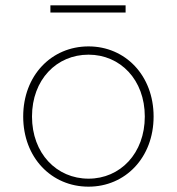

<svg xmlns="http://www.w3.org/2000/svg" viewBox="-20 -697 663 720"><path d="M312 3C450 3 556 -106 556 -260C556 -414 450 -523 312 -523C173 -523 67 -414 67 -260C67 -106 173 3 312 3ZM312 -27C192 -27 100 -122 100 -260C100 -398 192 -492 312 -492C431 -492 523 -398 523 -260C523 -122 431 -27 312 -27ZM169 -650H451V-677H169Z"/></svg>

Font: Chess Sans ExtraLight
Style: Regular
Weight: 275
Designer: Wolf Bōese
Foundry: Wolf Bōese
Version: Version 7.223;Glyphs 3.3 (3306)